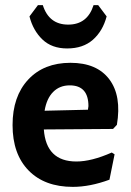

<svg xmlns="http://www.w3.org/2000/svg" viewBox="-20 -719 512 749"><path d="M363 -699 396 -655Q381 -598 342.5 -564Q304 -530 242 -530Q182 -530 145.5 -565Q109 -600 95 -655L128 -699H147Q171 -623 246 -623Q321 -623 345 -699ZM264 10Q154 10 91.5 -54Q29 -118 29 -231Q29 -343 90 -408.5Q151 -474 255 -474Q358 -474 406.5 -409.5Q455 -345 436 -232L421 -216L151 -214Q160 -89 278 -89Q337 -89 416 -124L427 -117L407 -18Q331 10 264 10ZM252 -386Q213 -386 187.5 -360.5Q162 -335 154 -287L323 -291L325 -305Q325 -386 252 -386Z"/></svg>

Font: Alegreya Sans SC
Style: Bold
Weight: 700
Designer: Juan Pablo del Peral
Foundry: Huerta Tipografica
Version: Version 2.007